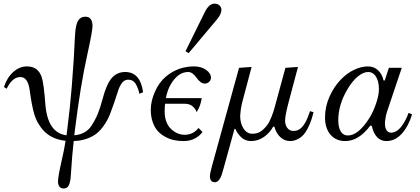

<svg xmlns="http://www.w3.org/2000/svg" viewBox="-20 -782 2352 1075"><path d="M2 -294.9Q20 -349.1 54.9 -379.6Q89.8 -410.2 130.9 -410.2Q194.3 -410.2 213.9 -348.6Q225.6 -311.5 233.9 -199.2Q246.1 -38.1 352.5 -24.4L357.4 -64.5Q372.1 -177.2 381.8 -297.4Q394.5 -455.1 399.4 -573.2Q400.4 -595.2 402.1 -610.4Q403.8 -625.5 407.7 -641.4Q411.6 -657.2 417.5 -666.7Q423.3 -676.3 433.6 -682.4Q443.8 -688.5 457.5 -688.5Q478.5 -688.5 488.3 -674.6Q498 -660.6 498 -637.2Q498 -609.4 470.7 -484.9Q449.2 -388.2 432.6 -287.1Q413.6 -168.5 400.4 -61.5L396 -24.4Q461.4 -30.8 492.2 -78.1Q513.7 -111.3 527.3 -144.3Q541 -177.2 553.7 -225.6Q576.2 -311.5 605.7 -345.2Q635.3 -378.9 680.7 -378.9Q765.6 -378.9 781.2 -265.6L760.7 -256.8Q752.4 -292.5 738.5 -314.2Q724.6 -335.9 698.2 -335.9Q685.1 -335.9 674.1 -328.4Q663.1 -320.8 655.5 -306.6Q647.9 -292.5 644 -282.2Q640.1 -272 635.7 -256.8Q622.6 -213.4 597.7 -147.5Q584 -109.9 557.6 -73.7Q531.2 -37.6 500 -20.5Q451.2 6.3 392.6 7.8Q383.3 92.3 377.4 187.5Q376.5 207 375 218.5Q373.5 230 369.4 244.6Q365.2 259.3 356.9 266.4Q348.6 273.4 335.9 273.4Q320.8 273.4 312.7 262.7Q304.7 252 304.7 234.4Q304.7 207.5 325.7 115.2Q338.9 59.6 347.2 6.3Q280.3 -0.5 235.8 -39.1Q216.8 -55.7 198.7 -84Q180.7 -112.3 171.4 -144.5Q157.2 -193.8 146.5 -275.4Q136.2 -350.6 94.7 -350.6Q69.3 -350.6 49.6 -331.8Q29.8 -313 17.6 -285.2Z M1018.6 -495.1 1127 -714.8Q1150.4 -761.7 1181.6 -761.7Q1198.2 -761.7 1209 -751.5Q1219.7 -741.2 1219.7 -727.1Q1219.7 -702.1 1192.4 -670.4L1036.1 -484.4ZM824.2 -167Q824.2 -216.8 847.9 -269.5Q871.6 -322.3 909.7 -354Q977.1 -410.2 1066.9 -410.2Q1106.4 -410.2 1133.8 -390.9Q1161.1 -371.6 1161.1 -346.7Q1161.1 -333 1150.6 -323.5Q1140.1 -314 1127 -314Q1102.5 -314 1078.6 -349.1Q1057.6 -378.9 1033.2 -378.9Q976.6 -378.9 935.5 -308.6Q917.5 -278.3 908.7 -232.4H1109.4Q1103.5 -189.5 1081.1 -154.3Q1074.2 -173.3 1057.6 -187.3Q1041 -201.2 1013.7 -201.2H904.3Q901.9 -182.6 901.9 -157.2Q901.9 -129.4 909.4 -106.4Q917 -83.5 929 -69.1Q940.9 -54.7 956.3 -44.9Q971.7 -35.2 985.8 -31.2Q1000 -27.3 1013.7 -27.3Q1061 -27.3 1091.8 -65.4L1113.8 -43Q1098.1 -21 1071 -6.6Q1043.9 7.8 1007.8 7.8Q980.5 7.8 955.6 2.7Q930.7 -2.4 906.2 -15.4Q881.8 -28.3 864 -47.6Q846.2 -66.9 835.2 -97.7Q824.2 -128.4 824.2 -167Z M1155.3 204.1Q1155.3 189 1167.5 145.5L1318.4 -402.3L1388.7 -407.2L1335.9 -208Q1331.1 -189.5 1327.9 -165.8Q1324.7 -142.1 1324.7 -133.8Q1324.7 -91.3 1343.5 -62.3Q1362.3 -33.2 1392.6 -33.2Q1419.9 -33.2 1438.7 -45.4Q1457.5 -57.6 1475.6 -81.1Q1487.8 -96.7 1499.8 -127Q1511.7 -157.2 1517.6 -180.2L1578.1 -402.3L1648.4 -407.2L1594.2 -203.1Q1576.2 -133.8 1576.2 -106.4Q1576.2 -82 1588.9 -65.4Q1601.6 -48.8 1622.1 -48.8Q1645 -48.8 1660.6 -61Q1676.3 -73.2 1689 -95.7Q1702.1 -118.2 1715.8 -159.7L1735.4 -153.8Q1718.3 -81.1 1688 -38.6Q1671.9 -15.6 1649.2 -3.9Q1626.5 7.8 1604.5 7.8Q1573.2 7.8 1549.6 -14.2Q1525.9 -36.1 1516.6 -71.8L1509.8 -73.7Q1492.2 -40 1459 -16.1Q1425.8 7.8 1385.7 7.8Q1353 7.8 1330.6 -13.4Q1308.1 -34.7 1297.9 -60.5H1293L1231.4 162.1Q1225.1 185.1 1220.7 198.5Q1216.3 211.9 1206.3 225.1Q1196.3 238.3 1183.6 238.3Q1155.3 238.3 1155.3 204.1Z M1799.8 -124.5Q1799.8 -184.6 1824.7 -240.5Q1849.6 -296.4 1886.7 -335Q1923.3 -373 1963.6 -391.6Q2003.9 -410.2 2040 -410.2Q2073.7 -410.2 2096.7 -388.7Q2119.6 -367.2 2127.4 -331.5H2134.3L2157.2 -402.3H2229.5L2147 -156.7Q2142.1 -142.6 2138.7 -122.1Q2135.3 -101.6 2135.3 -91.8Q2135.3 -64.9 2145 -52Q2154.8 -39.1 2168.9 -39.1Q2186 -39.1 2201.9 -49.6Q2217.8 -60.1 2230.2 -77.6Q2242.7 -95.2 2251.5 -112.5Q2260.3 -129.9 2267.6 -149.9L2287.1 -142.1Q2267.6 -75.7 2230 -33.9Q2192.4 7.8 2143.1 7.8Q2112.3 7.8 2091.3 -14.2Q2070.3 -36.1 2061.5 -77.1L2053.2 -78.6Q1988.8 7.8 1913.1 7.8Q1860.8 7.8 1830.1 -28.3Q1799.8 -64 1799.8 -124.5ZM1874 -109.4Q1874 -67.4 1888.2 -45.4Q1902.3 -23.4 1927.7 -23.4Q1985.8 -23.4 2046.9 -119.1Q2069.3 -154.3 2085.4 -201.7Q2101.6 -249 2101.6 -283.2Q2101.6 -318.4 2089.8 -343.8Q2073.2 -378.9 2041 -378.9Q2014.2 -378.9 1983.4 -353.8Q1952.6 -328.6 1924.8 -281.2Q1874 -194.8 1874 -109.4Z"/></svg>

Font: Theano Modern
Style: Regular
Weight: 400
Designer: Alexey Kryukov
Version: Version 2.00